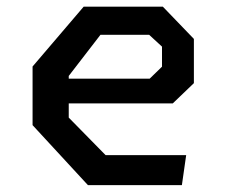

<svg xmlns="http://www.w3.org/2000/svg" viewBox="-20 -540 660 560"><path d="M236.5 0H510.5L523 -87.5H288L180.5 -197V-238.5H484L545.5 -297.5V-426.5L455 -520.5H224L75 -346V-175ZM180.5 -310.5V-318.5L273 -438.5H415L452.5 -404V-345.5L416.5 -310.5Z"/></svg>

Font: Monaspace Krypton Medium
Style: Regular
Weight: 500
Designer: Riley Cran & the Lettermatic Team
Foundry: Lettermatic
Version: Version 1.101 (Monaspace Krypton)